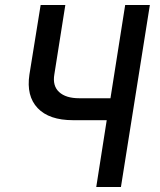

<svg xmlns="http://www.w3.org/2000/svg" viewBox="-20 -750 640 770"><path d="M366 0 408 -268H273Q177 -268 131 -316.5Q85 -365 98 -451L143 -730H242L198 -452Q190 -406 217 -381Q244 -356 298 -356H423L482 -730H581L465 0Z"/></svg>

Font: JetBrains Mono NL Medium
Style: Italic
Weight: 500
Italic angle: -9°
Monospace: yes
Designer: Philipp Nurullin, Konstantin Bulenkov
Foundry: JetBrains
Version: Version 2.305; ttfautohint (v1.8.4.7-5d5b)